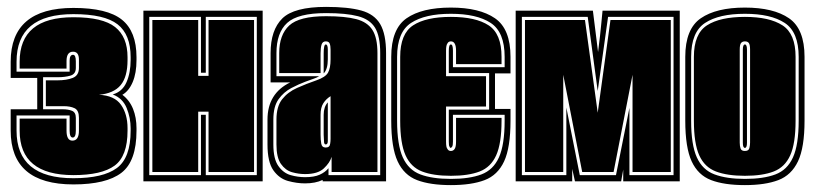

<svg xmlns="http://www.w3.org/2000/svg" viewBox="-20 -526 2361 557"><path d="M193 9Q11 9 11 -147V-209H88V-300H11V-347Q11 -503 193 -503Q291 -503 333.5 -469Q376 -435 376 -360V-352Q376 -314 365 -288Q354 -262 335 -251Q356 -235 366 -210Q376 -185 376 -154V-147Q376 -58 332 -24.5Q288 9 193 9ZM193 -9Q279 -9 319 -38.5Q359 -68 359 -147V-154Q359 -184 347.5 -212.5Q336 -241 307 -252Q335 -260 347 -287.5Q359 -315 359 -352V-360Q359 -426 321 -455.5Q283 -485 193 -485Q28 -485 28 -347V-318H182V-350Q182 -367 192 -367Q200 -367 200 -348V-329Q200 -311 184 -306.5Q168 -302 148 -302H105V-209H162Q178 -209 189 -204.5Q200 -200 200 -184V-147Q200 -127 191 -127Q182 -127 182 -147V-191H28V-147Q28 -9 193 -9ZM193 -18Q37 -18 37 -147V-182H173V-147Q173 -118 190 -118Q209 -118 209 -147V-184Q209 -206 196.5 -212Q184 -218 165 -218H113V-293H148Q173 -293 191 -300Q209 -307 209 -329V-353Q209 -376 192 -376Q173 -376 173 -349V-327H37V-347Q37 -476 193 -476Q278 -476 314 -447.5Q350 -419 350 -360V-352Q350 -303 330 -279Q310 -255 267 -251Q312 -249 331 -222Q350 -195 350 -154V-147Q350 -73 312.5 -45.5Q275 -18 193 -18Z M396 0V-495H742V0ZM413 -18H563V-193H577V-18H725V-477H577V-315H563V-477H413ZM422 -27V-468H555V-306H585V-468H717V-27H585V-202H555V-27Z M865 6Q841 6 815.5 -1Q790 -8 773 -32Q756 -56 756 -107V-179Q756 -255 822 -287H765V-372Q765 -439 799 -472.5Q833 -506 926 -506Q990 -506 1028 -495.5Q1066 -485 1083 -456Q1100 -427 1100 -372V0H916V-4Q895 6 865 6ZM865 -12Q891 -12 907 -19Q923 -26 933 -38V-18H1083V-372Q1083 -421 1068 -445.5Q1053 -470 1018.5 -479Q984 -488 926 -488Q844 -488 813 -459.5Q782 -431 782 -372V-305H906Q900 -301 889.5 -297.5Q879 -294 866 -289Q847 -282 825 -270.5Q803 -259 788 -238Q773 -217 773 -179V-107Q773 -65 787.5 -44.5Q802 -24 823 -18Q844 -12 865 -12ZM865 -21Q846 -21 827 -26.5Q808 -32 795 -50.5Q782 -69 782 -107V-179Q782 -217 798.5 -238Q815 -259 842 -271Q869 -283 898 -293Q924 -302 931.5 -315Q939 -328 939 -354V-382Q939 -393 936.5 -399.5Q934 -406 925 -406Q916 -406 913 -397Q910 -388 910 -371V-314H790V-372Q790 -425 819 -452Q848 -479 926 -479Q981 -479 1013.5 -470.5Q1046 -462 1060.5 -439Q1075 -416 1075 -372V-27H942V-71Q937 -54 919.5 -37.5Q902 -21 865 -21ZM919 -313V-371Q919 -397 925 -397Q931 -397 931 -382V-354Q931 -325 919 -313ZM925 -98Q937 -98 938 -110Q939 -116 939 -123.5Q939 -131 939 -141V-247Q926 -239 918 -226.5Q910 -214 910 -193V-135Q910 -120 912 -109Q914 -98 925 -98ZM925 -107Q920 -107 920 -116L919 -135V-193Q919 -216 931 -229V-117Q931 -107 925 -107Z M1288 11Q1228 11 1190 -3.5Q1152 -18 1133.5 -58Q1115 -98 1115 -176V-361Q1115 -442 1159.5 -473Q1204 -504 1288 -504Q1371 -504 1416 -473Q1461 -442 1461 -361V-313H1416V-210H1461V-176Q1461 -98 1442.5 -58Q1424 -18 1386 -3.5Q1348 11 1288 11ZM1288 -7Q1342 -7 1376.5 -20Q1411 -33 1427.5 -69.5Q1444 -106 1444 -176V-193H1294V-115Q1294 -105 1292 -101Q1289 -97 1288 -97Q1285 -97 1284 -101Q1282 -103 1282 -115V-208H1399V-314H1282V-379Q1282 -397 1288 -397Q1294 -397 1294 -379V-331H1444V-361Q1444 -433 1403.5 -459.5Q1363 -486 1288 -486Q1213 -486 1172.5 -459.5Q1132 -433 1132 -361V-176Q1132 -106 1148.5 -69.5Q1165 -33 1199.5 -20Q1234 -7 1288 -7ZM1288 -16Q1237 -16 1204.5 -28.5Q1172 -41 1156.5 -75.5Q1141 -110 1141 -176V-361Q1141 -428 1178.5 -452.5Q1216 -477 1288 -477Q1360 -477 1397.5 -452.5Q1435 -428 1435 -361V-340H1303V-379Q1303 -406 1288 -406Q1281 -406 1278 -400Q1274 -395 1274 -379V-305H1390V-217H1274V-115Q1274 -98 1278 -94Q1281 -88 1288 -88Q1295 -88 1299 -94Q1303 -100 1303 -115V-184H1435V-176Q1435 -110 1419.5 -75.5Q1404 -41 1371.5 -28.5Q1339 -16 1288 -16Z M1476 0V-495H1700L1715 -375Q1722 -430 1724.5 -459Q1727 -488 1728 -495H1952V0H1788V-34L1782 0H1648L1640 -36V0ZM1494 -18H1623V-214L1662 -18H1767L1806 -213V-18H1934V-477H1744L1714 -262L1685 -477H1494ZM1503 -27V-468H1677L1714 -199L1751 -468H1926V-27H1815V-309L1760 -27H1669L1614 -309V-27Z M2141 11Q2081 11 2043 -3.5Q2005 -18 1986.5 -58Q1968 -98 1968 -176V-361Q1968 -442 2013 -473Q2058 -504 2141 -504Q2224 -504 2269 -473Q2314 -442 2314 -361V-176Q2314 -98 2295 -58Q2276 -18 2238 -3.5Q2200 11 2141 11ZM2141 -7Q2195 -7 2229.5 -20Q2264 -33 2280.5 -69.5Q2297 -106 2297 -176V-361Q2297 -433 2256.5 -459.5Q2216 -486 2141 -486Q2066 -486 2025.5 -459.5Q1985 -433 1985 -361V-176Q1985 -106 2001.5 -69.5Q2018 -33 2053 -20Q2088 -7 2141 -7ZM2141 -16Q2090 -16 2057 -28.5Q2024 -41 2008.5 -75.5Q1993 -110 1993 -176V-361Q1993 -428 2031 -452.5Q2069 -477 2141 -477Q2212 -477 2250 -452.5Q2288 -428 2288 -361V-176Q2288 -110 2272.5 -75.5Q2257 -41 2224.5 -28.5Q2192 -16 2141 -16ZM2141 -88Q2152 -88 2154 -96.5Q2156 -105 2156 -112V-382Q2156 -396 2152.5 -401Q2149 -406 2141 -406Q2134 -406 2130 -401.5Q2126 -397 2126 -382V-112Q2126 -102 2128.5 -95Q2131 -88 2141 -88ZM2141 -97Q2135 -97 2135 -112V-382Q2135 -397 2141 -397Q2147 -397 2147 -382V-112Q2147 -97 2141 -97Z"/></svg>

Font: Alumni Sans Collegiate One
Style: Regular
Weight: 400
Designer: Robert E. Leuschke
Foundry: Robert E. Leuschke
Version: Version 1.100